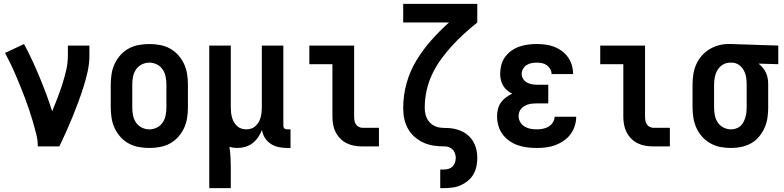

<svg xmlns="http://www.w3.org/2000/svg" viewBox="-20 -755 4040 990"><path d="M175 0Q175 -32 167 -63.5Q159 -95 150 -126Q141 -157 131 -187Q121 -217 109.5 -247.5Q98 -278 86 -307.5Q74 -337 61.5 -366.5Q49 -396 35 -425Q21 -454 6 -482L104 -528Q126 -487 146 -444Q166 -401 184 -357.5Q202 -314 218.5 -270Q235 -226 249 -181Q263 -215 276.5 -250Q290 -285 301.5 -321Q313 -357 321.5 -393.5Q330 -430 330 -468V-520H441V-468Q441 -427 432 -386.5Q423 -346 410.5 -306.5Q398 -267 383.5 -228Q369 -189 353.5 -151Q338 -113 321 -75Q304 -37 286 0Z M750 8Q723 8 695.5 3Q668 -2 644 -15Q620 -28 601.5 -48.5Q583 -69 571.5 -93.5Q560 -118 555.5 -145.5Q551 -173 551 -200V-320Q551 -347 555.5 -374.5Q560 -402 571.5 -426.5Q583 -451 601.5 -471.5Q620 -492 644 -505Q668 -518 695.5 -523Q723 -528 750 -528Q777 -528 804.5 -523Q832 -518 856 -505Q880 -492 898.5 -471.5Q917 -451 928.5 -426.5Q940 -402 944.5 -374.5Q949 -347 949 -320V-200Q949 -173 944.5 -145.5Q940 -118 928.5 -93.5Q917 -69 898.5 -48.5Q880 -28 856 -15Q832 -2 804.5 3Q777 8 750 8ZM750 -88Q770 -88 788.5 -97Q807 -106 818.5 -123Q830 -140 834 -160Q838 -180 838 -200V-320Q838 -340 834 -360Q830 -380 818.5 -397Q807 -414 788.5 -423Q770 -432 750 -432Q730 -432 711.5 -423Q693 -414 681.5 -397Q670 -380 666 -360Q662 -340 662 -320V-200Q662 -180 666 -160Q670 -140 681.5 -123Q693 -106 711.5 -97Q730 -88 750 -88Z M1059 215V-520H1170V-200Q1170 -187 1171.5 -174Q1173 -161 1176.5 -148.5Q1180 -136 1186.5 -125Q1193 -114 1202.5 -105Q1212 -96 1224.5 -92Q1237 -88 1250 -88Q1263 -88 1275.5 -92Q1288 -96 1297.5 -105Q1307 -114 1313.5 -125Q1320 -136 1323.5 -148.5Q1327 -161 1328.5 -174Q1330 -187 1330 -200V-520H1441V-108Q1441 -104 1442 -100Q1443 -96 1446 -93Q1449 -90 1453 -89Q1457 -88 1461 -88H1478V8H1461Q1439 8 1417 3.5Q1395 -1 1376.5 -13Q1358 -25 1346 -44Q1334 -63 1331 -85Q1323 -65 1311 -47.5Q1299 -30 1282.5 -17Q1266 -4 1245.5 2Q1225 8 1204 8Q1194 8 1183.5 6.5Q1173 5 1163 2Q1167 28 1168.5 54.5Q1170 81 1170 107V215Z M1849 0Q1828 0 1807.5 -3.5Q1787 -7 1768.5 -16Q1750 -25 1735 -40Q1720 -55 1710.5 -74Q1701 -93 1697.5 -113.5Q1694 -134 1694 -155V-424H1575V-520H1806V-155Q1806 -144 1807.5 -134Q1809 -124 1814.5 -115Q1820 -106 1829.5 -101Q1839 -96 1849 -96H1934V0Z M2250 215V119H2270Q2282 119 2293.5 115.5Q2305 112 2313.5 103.5Q2322 95 2326 83Q2330 71 2330 60Q2330 44 2323.5 30Q2317 16 2303.5 8Q2290 0 2274.5 0Q2259 0 2244 -1Q2229 -2 2214 -4.5Q2199 -7 2184.5 -11.5Q2170 -16 2156.5 -23Q2143 -30 2130.5 -39Q2118 -48 2107.5 -59Q2097 -70 2089 -82.5Q2081 -95 2075 -109Q2069 -123 2065.5 -138Q2062 -153 2060.5 -168Q2059 -183 2059 -198Q2059 -263 2076.5 -326Q2094 -389 2127.5 -444Q2161 -499 2204 -547.5Q2247 -596 2295 -639H2059V-735H2441V-639Q2406 -611 2373 -581Q2340 -551 2310 -518Q2280 -485 2253.5 -448.5Q2227 -412 2208 -371.5Q2189 -331 2179.5 -287Q2170 -243 2170 -198Q2170 -181 2174.5 -163.5Q2179 -146 2189.5 -131.5Q2200 -117 2216 -108Q2232 -99 2249.5 -97Q2267 -95 2284.5 -95Q2302 -95 2319.5 -91.5Q2337 -88 2353.5 -81.5Q2370 -75 2384.5 -64.5Q2399 -54 2410 -40Q2421 -26 2428 -9.5Q2435 7 2438 24.5Q2441 42 2441 59Q2441 81 2436.5 103Q2432 125 2421 144Q2410 163 2393 177Q2376 191 2356 200Q2336 209 2314 212Q2292 215 2270 215Z M2748 8Q2723 8 2698.5 5Q2674 2 2650.5 -6Q2627 -14 2606.5 -28.5Q2586 -43 2571.5 -62.5Q2557 -82 2550 -106Q2543 -130 2543 -155Q2543 -174 2547.5 -192.5Q2552 -211 2563 -226.5Q2574 -242 2589 -253Q2604 -264 2621 -272Q2607 -279 2594.5 -289.5Q2582 -300 2574 -314Q2566 -328 2562.5 -343.5Q2559 -359 2559 -375Q2559 -398 2565 -420.5Q2571 -443 2584.5 -461.5Q2598 -480 2617 -493.5Q2636 -507 2657.5 -514.5Q2679 -522 2701.5 -525Q2724 -528 2747 -528Q2770 -528 2793 -525Q2816 -522 2837 -514Q2858 -506 2876.5 -492.5Q2895 -479 2908.5 -460Q2922 -441 2928.5 -419Q2935 -397 2935 -374V-373H2824Q2824 -387 2817 -399Q2810 -411 2799 -419Q2788 -427 2774.5 -429.5Q2761 -432 2747 -432Q2734 -432 2720.5 -429.5Q2707 -427 2695.5 -419.5Q2684 -412 2677 -400Q2670 -388 2670 -374Q2670 -360 2677.5 -348Q2685 -336 2697 -329.5Q2709 -323 2722.5 -320.5Q2736 -318 2750 -318H2807V-222H2750Q2739 -222 2728 -221Q2717 -220 2706.5 -217.5Q2696 -215 2686.5 -209.5Q2677 -204 2669 -196Q2661 -188 2657.5 -177.5Q2654 -167 2654 -156Q2654 -140 2662.5 -125.5Q2671 -111 2685 -102.5Q2699 -94 2715 -91Q2731 -88 2748 -88Q2763 -88 2779 -91Q2795 -94 2808.5 -102Q2822 -110 2830.5 -123.5Q2839 -137 2840 -153H2951Q2951 -129 2943.5 -105.5Q2936 -82 2921.5 -62.5Q2907 -43 2886.5 -29Q2866 -15 2843 -6.5Q2820 2 2796 5Q2772 8 2748 8Z M3349 0Q3328 0 3307.5 -3.5Q3287 -7 3268.5 -16Q3250 -25 3235 -40Q3220 -55 3210.5 -74Q3201 -93 3197.5 -113.5Q3194 -134 3194 -155V-424H3075V-520H3306V-155Q3306 -144 3307.5 -134Q3309 -124 3314.5 -115Q3320 -106 3329.5 -101Q3339 -96 3349 -96H3434V0Z M3749 8Q3722 8 3695 3Q3668 -2 3644 -15.5Q3620 -29 3601.5 -49Q3583 -69 3571.5 -94Q3560 -119 3555.5 -146Q3551 -173 3551 -200V-320Q3551 -346 3555 -372Q3559 -398 3569.5 -422Q3580 -446 3597 -466Q3614 -486 3636.5 -500Q3659 -514 3684 -521Q3709 -528 3735 -528H3750L3993 -520V-424L3891 -427Q3903 -418 3913 -406Q3923 -394 3929.5 -380Q3936 -366 3938.5 -350.5Q3941 -335 3941 -320V-200Q3941 -173 3937 -146.5Q3933 -120 3922 -95.5Q3911 -71 3893.5 -50Q3876 -29 3852.5 -16Q3829 -3 3802.5 2.5Q3776 8 3749 8ZM3749 -88Q3762 -88 3774.5 -92Q3787 -96 3797 -104.5Q3807 -113 3813 -124.5Q3819 -136 3823 -148.5Q3827 -161 3828.5 -174Q3830 -187 3830 -200V-320Q3830 -339 3827 -357.5Q3824 -376 3815 -392.5Q3806 -409 3790.5 -420Q3775 -431 3756 -432H3744Q3724 -432 3707 -421.5Q3690 -411 3680 -394.5Q3670 -378 3666 -358.5Q3662 -339 3662 -320V-200Q3662 -180 3666 -160Q3670 -140 3681 -123.5Q3692 -107 3710.5 -97.5Q3729 -88 3749 -88Z"/></svg>

Font: Iosevka Curly
Style: Bold
Weight: 700
Monospace: yes
Designer: Belleve Invis
Foundry: Belleve Invis
Version: Version 22.1.2; ttfautohint (v1.8.4)